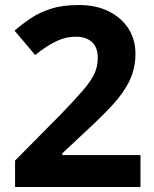

<svg xmlns="http://www.w3.org/2000/svg" viewBox="-20 -744 612 764"><path d="M539 0H40V-105L219 -286Q273 -342 306 -379.5Q339 -417 354 -447.5Q369 -478 369 -513Q369 -556 345.5 -577Q322 -598 282 -598Q241 -598 202 -579Q163 -560 120 -525L38 -622Q69 -649 103.5 -672Q138 -695 183.5 -709.5Q229 -724 293 -724Q363 -724 413.5 -698.5Q464 -673 491.5 -629.5Q519 -586 519 -531Q519 -472 495.5 -423Q472 -374 427.5 -326Q383 -278 320 -220L228 -134V-127H539Z"/></svg>

Font: Noto Sans Sundanese
Style: Regular
Weight: 400
Designer: Monotype Design Team (Regular), Sérgio L. Martins (other weights)
Foundry: Monotype Imaging Inc.
Version: Version 2.003